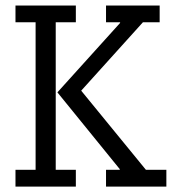

<svg xmlns="http://www.w3.org/2000/svg" viewBox="-20 -687 633 707"><path d="M370.4 -604.9V-666.7H567.9V-604.9H506.2L279 -353.1L517.3 -61.7H592.6V0H370.4V-61.7H421V-64.2L191.4 -346.9L422.2 -602.5V-604.9ZM37 -61.7H111.1V-604.9H37V-666.7H259.3V-604.9H185.2V-61.7H259.3V0H37Z"/></svg>

Font: Slabo 27px
Style: Regular
Weight: 400
Version: Version 1.02 Build 003a